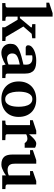

<svg xmlns="http://www.w3.org/2000/svg" viewBox="994 -1774 792 2821"><g transform="rotate(90 1390.5 -364.0)"><path d="M380.9 0V-41L271 -226.1H224.1V-73.2Q224.1 -64 230.2 -57.4Q236.3 -50.8 246.1 -49.8L286.1 -46.9V0H25.9V-46.9L67.9 -49.8Q77.1 -50.8 83.5 -57.4Q89.8 -64 89.8 -73.2V-648.9H20V-689.9L172.9 -740.2H224.1V-259.8H246.1L379.9 -419.9Q384.8 -425.3 382.6 -430.7Q380.4 -436 373 -437L335 -440.9V-487.8H543V-440.9L477.1 -433.1L370.1 -311L523.9 -51.8L583 -46.9V0Z M941.9 0 928.7 -49.8Q902.8 -32.2 874.5 -18.6Q849.6 -6.8 818.8 2.7Q788.1 12.2 754.9 12.2Q727.5 12.2 703.9 3.2Q680.2 -5.9 662.4 -22.7Q644.5 -39.6 634.3 -63.5Q624 -87.4 624 -117.2Q624 -139.6 627.7 -158.7Q631.3 -177.7 642.3 -194.1Q653.3 -210.4 673.8 -225.3Q694.3 -240.2 728.3 -254.4Q762.2 -268.6 811.5 -282.7Q860.8 -296.9 929.7 -312V-324.2Q929.7 -331.5 930.2 -337.4Q930.2 -344.2 930.7 -351.1Q931.2 -365.2 927.7 -381.6Q924.3 -397.9 914.1 -411.9Q903.8 -425.8 885.3 -434.8Q866.7 -443.8 836.9 -443.8Q826.7 -443.8 818.6 -443.4Q810.5 -442.9 805.2 -441.9Q798.8 -440.9 793.9 -439.9V-345.2H690.9Q678.2 -344.2 668.5 -347.7Q660.2 -350.6 653.1 -357.9Q646 -365.2 646 -380.9Q646 -408.7 665.8 -430.7Q685.5 -452.6 717.5 -468Q749.5 -483.4 789.3 -491.7Q829.1 -500 868.7 -500Q911.6 -500 947.3 -493.7Q982.9 -487.3 1008.5 -469Q1034.2 -450.7 1048.1 -417.5Q1062 -384.3 1062 -330.1V-73.2Q1062 -64 1068.4 -57.4Q1074.7 -50.8 1084 -49.8L1127.9 -46.9V0ZM928.7 -257.8Q880.4 -248 848.9 -237.8Q817.4 -227.5 798.8 -214.4Q780.3 -201.2 772.9 -184.3Q765.6 -167.5 765.6 -145Q765.6 -129.4 770.8 -116Q775.9 -102.5 785.4 -92.5Q794.9 -82.5 808.1 -76.7Q821.3 -70.8 836.9 -70.8Q853 -70.8 869.4 -74.2Q885.7 -77.6 898.9 -81.5Q914.6 -86.4 928.7 -92.8Z M1548.8 -242.2Q1548.8 -263.2 1546.9 -286.4Q1544.9 -309.6 1540.3 -332Q1535.6 -354.5 1527.3 -374.5Q1519 -394.5 1506.6 -409.7Q1494.1 -424.8 1477.1 -433.8Q1460 -442.9 1437 -442.9Q1403.3 -442.9 1381.8 -424.3Q1360.4 -405.8 1348.4 -376.7Q1336.4 -347.7 1331.8 -313Q1327.1 -278.3 1327.1 -246.1Q1327.1 -224.6 1328.9 -201.2Q1330.6 -177.7 1335.2 -155.3Q1339.8 -132.8 1347.7 -112.8Q1355.5 -92.8 1367.9 -77.4Q1380.4 -62 1397.5 -53Q1414.6 -43.9 1438 -43.9Q1472.2 -43.9 1493.7 -62.3Q1515.1 -80.6 1527.3 -109.4Q1539.6 -138.2 1544.2 -173.3Q1548.8 -208.5 1548.8 -242.2ZM1698.2 -241.2Q1698.2 -185.1 1680.4 -138.4Q1662.6 -91.8 1628.4 -58.3Q1594.2 -24.9 1545.2 -6.3Q1496.1 12.2 1434.1 12.2Q1377 12.2 1329.8 -5.4Q1282.7 -22.9 1248.8 -55.7Q1214.8 -88.4 1196 -135.5Q1177.2 -182.6 1177.2 -242.2Q1177.2 -303.7 1196.8 -351.6Q1216.3 -399.4 1251.2 -432.4Q1286.1 -465.3 1334.5 -482.7Q1382.8 -500 1440.9 -500Q1502.9 -500 1550.8 -481Q1598.6 -461.9 1631.3 -427.5Q1664.1 -393.1 1681.2 -345.7Q1698.2 -298.3 1698.2 -241.2Z M2083 -330.1Q2079.6 -335 2074.5 -341.8Q2069.3 -348.6 2061.8 -355Q2054.2 -361.3 2043.5 -365.7Q2032.7 -370.1 2018.1 -370.1Q2003.9 -370.1 1991.7 -367.2Q1979.5 -364.3 1971.2 -360.8Q1960.9 -356.9 1953.1 -352.1V-71.8Q1953.1 -63 1959.2 -55.9Q1965.3 -48.8 1975.1 -48.8L2039.1 -45.9V1H1752.9V-45.9L1796.9 -48.8Q1806.2 -49.8 1812.5 -56.4Q1818.8 -63 1818.8 -71.8V-408.2H1746.1V-449.2L1900.9 -500H1953.1V-394Q1962.4 -405.8 1978.3 -423.8Q1994.1 -441.9 2012.7 -458.7Q2031.2 -475.6 2051 -487.8Q2070.8 -500 2087.9 -500Q2096.7 -500 2106 -498.5Q2115.2 -497.1 2123.8 -494.4Q2132.3 -491.7 2139.4 -488.5Q2146.5 -485.4 2150.9 -481.9V-330.1Z M2557.1 0V-55.2Q2532.2 -36.1 2505.4 -21.5Q2482.4 -8.8 2454.6 1.7Q2426.8 12.2 2398.9 12.2Q2356.4 12.2 2327.9 1Q2299.3 -10.3 2282.2 -31.2Q2265.1 -52.2 2258.1 -82.5Q2251 -112.8 2251 -150.9V-409.2H2186V-450.2L2333 -500H2385.3V-189.9Q2385.3 -171.4 2387.7 -151.9Q2390.1 -132.3 2399.4 -116.2Q2408.7 -100.1 2427 -89.6Q2445.3 -79.1 2477.1 -79.1Q2492.7 -79.1 2507.1 -81.5Q2521.5 -84 2532.7 -87.4Q2545.4 -91.3 2557.1 -96.2V-409.2H2494.1V-450.2L2640.1 -500H2690.9V-73.2Q2690.9 -64 2698 -57.4Q2705.1 -50.8 2714.4 -49.8L2758.3 -46.9V0Z"/></g></svg>

Font: Charis SIL CyrE
Style: Bold
Weight: 700
Foundry: SIL International
Version: Version 5.000